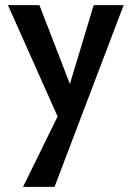

<svg xmlns="http://www.w3.org/2000/svg" viewBox="-20 -441 514 750"><path d="M346 -421H463L193 289H70L205 14L11 -421H134L253 -113Z"/></svg>

Font: EauTest
Style: Bold
Weight: 700
Designer: Christian Thalmann (Catharsis Fonts)
Version: Version 0.001;PS 000.001;hotconv 1.0.88;makeotf.lib2.5.64775